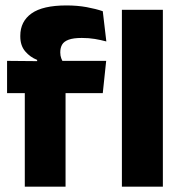

<svg xmlns="http://www.w3.org/2000/svg" viewBox="-20 -697 680 717"><path d="M228.2 -676.7Q268.6 -676.7 303.3 -670.4Q338.1 -664 363.8 -655.1L377.1 -542.2Q356.8 -547.7 334.4 -551.5Q312.1 -555.3 285.6 -555.3Q253.9 -555.3 236.3 -548.7Q218.7 -542.2 211.9 -530.3Q205.1 -518.4 205.1 -502.1V-500.8Q205.1 -489 208.7 -479.4Q212.4 -469.8 217.5 -461.4L118.7 -458V-473.3Q92.6 -483.5 74.2 -505.1Q55.8 -526.7 55.8 -560.8V-563.3Q55.8 -616.9 97.7 -646.8Q139.7 -676.7 228.2 -676.7ZM224.8 0H72.6V-426.6H224.8ZM363.8 -349.2H6.4V-469.7L138.3 -468.5L196.4 -469.7H376.5ZM588.2 0H435.2V-660.3H588.2Z"/></svg>

Font: Anek Kannada Medium
Style: Regular
Weight: 500
Designer: Vaishnavi Murthy, Maithili Shingre (Kannada) & Yesha Goshar (Latin)
Foundry: Ek Type
Version: Version 1.003